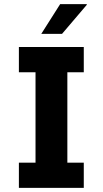

<svg xmlns="http://www.w3.org/2000/svg" viewBox="-20 -915 501 935"><path d="M273 -895H402L403 -892L282 -750H181ZM388 -686V-563H308V-123H388V0H72V-123H153V-563H72V-686Z"/></svg>

Font: Chivo
Style: Bold
Weight: 700
Designer: Hector Gatti
Foundry: Omnibus-Type
Version: Version 1.007;PS 001.007;hotconv 1.0.88;makeotf.lib2.5.64775